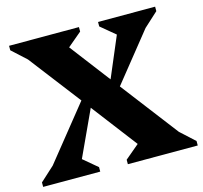

<svg xmlns="http://www.w3.org/2000/svg" viewBox="-101 -802 967 913"><g transform="rotate(-15 382.5 -345.0)"><path d="M2 0V-22L72 -86L284 -350L89 -604L19 -668V-690H363V-668L293 -609L444 -411L528 -609L457 -668V-690H738V-668L668 -604L478 -367L693 -86L763 -22V0H419V-22L489 -81L318 -305L214 -80L283 -22V0Z"/></g></svg>

Font: Platypi
Style: Bold
Weight: 700
Designer: David Sargent
Foundry: Bolt Cutter Type
Version: Version 1.200; ttfautohint (v1.8.4.7-5d5b)